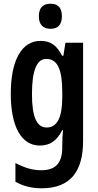

<svg xmlns="http://www.w3.org/2000/svg" viewBox="-20 -773 526 1033"><path d="M252 -753C210 -753 189 -730 189 -685C189 -641 212 -618 252 -618C292 -618 313 -641 313 -685C313 -729 294 -753 252 -753ZM198 -553C98 -553 38 -452 38 -268C38 -90 96 10 194 10C250 10 286 -16 315 -73H319C316 -46 315 -15 315 7V20C315 110 274 143 201 143C158 143 114 131 63 104V205C105 228 149 240 204 240C360 240 427 148 427 -15V-543H332L321 -473H314C285 -531 250 -553 198 -553ZM229 -456C289 -456 315 -401 315 -276V-249C315 -140 287 -87 231 -87C178 -87 152 -143 152 -267C152 -392 177 -456 229 -456Z"/></svg>

Font: Noto Sans Devanagari ExtraCondensed SemiBold
Style: Regular
Weight: 600
Width: 2
Designer: Jelle Bosma - Monotype Design Team
Foundry: Monotype Imaging Inc.
Version: Version 2.004